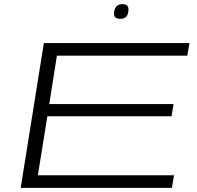

<svg xmlns="http://www.w3.org/2000/svg" viewBox="-20 -908 950 928"><path d="M80 0 192 -700H896L885 -639H255L218 -405H819L809 -346H209L163 -61H821L811 0ZM562 -817Q531 -817 531 -841Q531 -862 541 -875Q551 -888 571 -888Q601 -888 601 -863Q601 -817 562 -817Z"/></svg>

Font: Georama ExtraExtended Light
Style: Italic
Weight: 300
Width: 8
Italic angle: -9°
Designer: Jean-Baptiste Levee
Foundry: Production Type
Version: Version 1.000